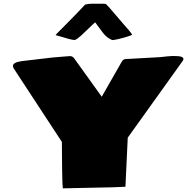

<svg xmlns="http://www.w3.org/2000/svg" viewBox="-20 -1031 1033 1056"><path d="M325.7 4.9Q324.2 -3.4 323.2 -30.3Q322.3 -57.1 321.8 -92.3Q321.3 -127.4 321 -161.9Q320.8 -196.3 320.6 -220.9Q320.3 -245.6 320.3 -250.5L54.7 -655.8Q51.3 -662.6 51.3 -668.5Q51.3 -688.5 101.6 -695.1Q151.9 -701.7 269.5 -714.8Q310.1 -718.8 328.6 -719.7Q347.2 -720.7 361.8 -722.2Q377 -723.6 386.7 -711.9L539.6 -499L647.5 -688Q651.9 -694.8 655.3 -699.5Q658.7 -704.1 669.4 -706.1L861.8 -716.8Q884.8 -719.2 901.9 -721.2Q918.9 -723.1 931.2 -723.1Q964.4 -723.1 976.6 -719Q988.8 -714.8 988.8 -707Q988.8 -702.6 985.8 -697.3L682.6 -273.9L669.9 -3.9L602.1 -1ZM597.2 -810.5Q566.4 -823.2 544.9 -852.3Q523.4 -881.3 503.4 -908.2Q489.3 -896.5 468 -875.2Q446.8 -854 426 -835.2Q405.3 -816.4 391.6 -811Q379.9 -811 358.2 -816.9Q336.4 -822.8 315.7 -829.3Q294.9 -835.9 285.6 -837.9Q293 -847.2 302.5 -856.2Q312 -865.2 322.8 -876.5L383.3 -938Q400.4 -955.1 416 -971.7Q431.6 -988.3 448.2 -1005.9Q468.3 -1011.2 492.2 -1010.7Q516.1 -1010.3 535.6 -1010.3Q542.5 -1010.3 549.1 -1010.3Q555.7 -1010.3 562 -1009.3Q571.8 -1000.5 591.1 -978Q610.4 -955.6 632.1 -930.2Q653.8 -904.8 669.9 -886.2Q677.2 -877.9 689.5 -863.8Q701.7 -849.6 707 -839.8Q698.2 -835 675 -827.9Q651.9 -820.8 628.9 -815.7Q606 -810.5 597.2 -810.5Z"/></svg>

Font: Seymour One
Style: Regular
Weight: 400
Designer: Vernon Adams
Foundry: Vernon Adams
Version: Version 1.100; ttfautohint (v1.8.4.7-5d5b);gftools[0.9.33]